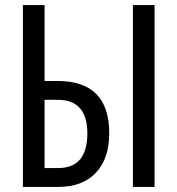

<svg xmlns="http://www.w3.org/2000/svg" viewBox="-20 -734 696 754"><path d="M502 0H587V-714H502ZM70 0H209Q304 0 356.5 -55.5Q409 -111 409 -211Q409 -416 206 -416H155V-714H70ZM155 -74V-342H207Q323 -342 323 -210Q323 -74 208 -74Z"/></svg>

Font: Noto Sans Display Condensed
Style: Regular
Weight: 400
Width: 3
Designer: Monotype Design Team
Foundry: Monotype Imaging Inc.
Version: Version 1.900